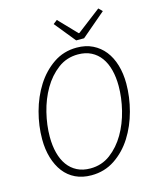

<svg xmlns="http://www.w3.org/2000/svg" viewBox="-125 -932 850 1031"><g transform="rotate(-15 300.0 -416.0)"><path d="M255 12Q205 12 166.5 -6.5Q128 -25 102 -59Q76 -93 62 -140Q48 -187 48 -243Q48 -318 68.5 -394Q89 -470 128 -531.5Q167 -593 224 -632Q281 -671 354 -671Q404 -671 442.5 -652Q481 -633 507.5 -599.5Q534 -566 548 -519Q562 -472 562 -416Q562 -341 541.5 -264.5Q521 -188 482 -126.5Q443 -65 385.5 -26.5Q328 12 255 12ZM259 -25Q322 -25 370.5 -61.5Q419 -98 452 -154.5Q485 -211 502 -280Q519 -349 519 -414Q519 -463 508.5 -503.5Q498 -544 477 -573Q456 -602 424.5 -618Q393 -634 351 -634Q288 -634 239.5 -597.5Q191 -561 158 -504.5Q125 -448 108 -379Q91 -310 91 -245Q91 -196 101.5 -155.5Q112 -115 133 -86Q154 -57 185.5 -41Q217 -25 259 -25ZM362 -709 268 -825 290 -842 385 -743H389L521 -844L541 -824L406 -709Z"/></g></svg>

Font: Source Code Pro Light
Style: Italic
Weight: 300
Italic angle: -11°
Monospace: yes
Designer: Paul D. Hunt, Teo Tuominen
Foundry: Adobe Systems Incorporated
Version: Version 1.050;PS 1.000;hotconv 16.6.51;makeotf.lib2.5.65220